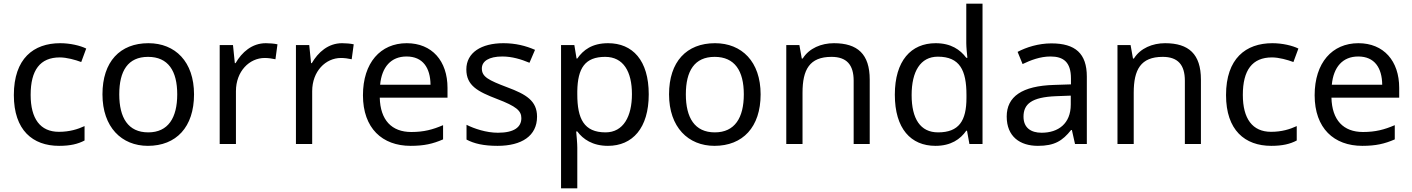

<svg xmlns="http://www.w3.org/2000/svg" viewBox="-20 -780 7650 1040"><path d="M300 10C361 10 402 0 438 -19V-97C401 -80 357 -66 299 -66C198 -66 146 -137 146 -266C146 -400 197 -469 304 -469C341 -469 388 -456 420 -444L447 -517C415 -533 360 -546 306 -546C162 -546 55 -463 55 -265C55 -75 157 10 300 10Z M1031 -269C1031 -446 929 -546 784 -546C630 -546 535 -446 535 -269C535 -91 639 10 781 10C934 10 1031 -91 1031 -269ZM626 -269C626 -396 673 -472 782 -472C891 -472 940 -396 940 -269C940 -142 891 -63 783 -63C674 -63 626 -142 626 -269Z M1420 -546C1345 -546 1290 -497 1256 -438H1252L1242 -536H1170V0H1258V-286C1258 -394 1331 -466 1414 -466C1432 -466 1455 -463 1472 -459L1483 -540C1465 -544 1440 -546 1420 -546Z M1833 -546C1758 -546 1703 -497 1669 -438H1665L1655 -536H1583V0H1671V-286C1671 -394 1744 -466 1827 -466C1845 -466 1868 -463 1885 -459L1896 -540C1878 -544 1853 -546 1833 -546Z M2183 -546C2041 -546 1946 -440 1946 -264C1946 -85 2051 10 2204 10C2277 10 2325 -1 2380 -25V-102C2324 -78 2276 -65 2208 -65C2101 -65 2040 -130 2037 -251H2404V-304C2404 -450 2320 -546 2183 -546ZM2182 -474C2271 -474 2311 -412 2312 -321H2039C2048 -417 2098 -474 2182 -474Z M2889 -148C2889 -234 2830 -269 2728 -307C2625 -346 2590 -364 2590 -409C2590 -449 2629 -474 2701 -474C2753 -474 2803 -459 2848 -440L2878 -510C2828 -532 2772 -546 2707 -546C2587 -546 2506 -495 2506 -404C2506 -316 2568 -284 2672 -244C2777 -204 2804 -180 2804 -140C2804 -92 2766 -61 2677 -61C2614 -61 2549 -83 2507 -104V-24C2548 -2 2600 10 2675 10C2806 10 2889 -44 2889 -148Z M3274 -546C3187 -546 3139 -509 3107 -463H3103L3091 -536H3019V240H3107V20C3107 -5 3103 -45 3101 -68H3107C3138 -26 3190 10 3273 10C3406 10 3494 -86 3494 -269C3494 -454 3406 -546 3274 -546ZM3258 -472C3357 -472 3403 -392 3403 -270C3403 -150 3357 -63 3260 -63C3143 -63 3107 -137 3107 -269V-286C3109 -411 3149 -472 3258 -472Z M4100 -269C4100 -446 3998 -546 3853 -546C3699 -546 3604 -446 3604 -269C3604 -91 3708 10 3850 10C4003 10 4100 -91 4100 -269ZM3695 -269C3695 -396 3742 -472 3851 -472C3960 -472 4009 -396 4009 -269C4009 -142 3960 -63 3852 -63C3743 -63 3695 -142 3695 -269Z M4497 -546C4429 -546 4363 -519 4328 -463H4323L4310 -536H4239V0H4327V-278C4327 -403 4365 -472 4484 -472C4566 -472 4604 -429 4604 -343V0H4691V-349C4691 -487 4625 -546 4497 -546Z M5047 10C5131 10 5182 -26 5214 -72H5218L5231 0H5302V-760H5214V-546C5214 -526 5218 -484 5220 -467H5214C5181 -511 5131 -546 5048 -546C4915 -546 4827 -451 4827 -267C4827 -83 4914 10 5047 10ZM5061 -63C4965 -63 4918 -137 4918 -265C4918 -392 4965 -473 5060 -473C5179 -473 5215 -399 5215 -266V-250C5215 -125 5174 -63 5061 -63Z M5675 -545C5605 -545 5539 -524 5492 -499L5519 -433C5563 -454 5614 -474 5670 -474C5740 -474 5781 -444 5781 -355V-323L5690 -320C5515 -315 5433 -256 5433 -149C5433 -40 5505 10 5602 10C5692 10 5735 -17 5782 -76H5786L5803 0H5867V-365C5867 -490 5805 -545 5675 -545ZM5701 -259 5780 -262V-214C5780 -110 5712 -61 5622 -61C5564 -61 5524 -88 5524 -148C5524 -216 5567 -254 5701 -259Z M6291 -546C6223 -546 6157 -519 6122 -463H6117L6104 -536H6033V0H6121V-278C6121 -403 6159 -472 6278 -472C6360 -472 6398 -429 6398 -343V0H6485V-349C6485 -487 6419 -546 6291 -546Z M6866 10C6927 10 6968 0 7004 -19V-97C6967 -80 6923 -66 6865 -66C6764 -66 6712 -137 6712 -266C6712 -400 6763 -469 6870 -469C6907 -469 6954 -456 6986 -444L7013 -517C6981 -533 6926 -546 6872 -546C6728 -546 6621 -463 6621 -265C6621 -75 6723 10 6866 10Z M7338 -546C7196 -546 7101 -440 7101 -264C7101 -85 7206 10 7359 10C7432 10 7480 -1 7535 -25V-102C7479 -78 7431 -65 7363 -65C7256 -65 7195 -130 7192 -251H7559V-304C7559 -450 7475 -546 7338 -546ZM7337 -474C7426 -474 7466 -412 7467 -321H7194C7203 -417 7253 -474 7337 -474Z"/></svg>

Font: Noto Sans Cypriot
Style: Regular
Weight: 400
Designer: Monotype Design Team
Foundry: Monotype Imaging Inc.
Version: Version 2.002